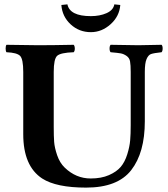

<svg xmlns="http://www.w3.org/2000/svg" viewBox="-20 -853 772 883"><path d="M533.2 -830.1Q529.3 -778.3 488.8 -741.7Q448.2 -705.1 397.9 -705.1Q343.8 -705.1 304.9 -741Q266.1 -776.9 262.2 -830.1L290 -833Q301.3 -778.8 397.9 -778.8Q439 -778.8 470 -792.5Q501 -806.2 505.9 -833ZM227.1 -522V-269Q227.1 -227.1 229 -200.4Q231 -173.8 242.9 -138.9Q254.9 -104 277.8 -82Q329.6 -32.2 397 -32.2Q445.8 -32.2 481 -47.6Q516.1 -63 535.2 -85.4Q554.2 -107.9 565.2 -143.1Q576.2 -178.2 578.6 -207.5Q581.1 -236.8 581.1 -276.9V-522Q581.1 -554.2 578.1 -570.6Q575.2 -586.9 562 -595.9Q548.8 -605 535.9 -607.4Q522.9 -609.9 488.8 -612.8Q483.9 -617.7 483.9 -629.9Q483.9 -642.1 488.8 -647Q588.9 -645 616.2 -645Q625 -645 723.1 -647Q728 -642.1 728 -630.1Q728 -618.2 723.1 -612.8Q687 -608.9 674.6 -604.5Q662.1 -600.1 654.1 -581.5Q646 -563 646 -522V-294.9Q646 -150.9 583.5 -70.6Q521 9.8 376 9.8Q238.8 9.8 173.8 -32.2Q86.9 -89.4 86.9 -235.8V-522Q86.9 -581.1 72.5 -595.9Q58.1 -610.8 9.8 -612.8Q5.9 -617.7 5.9 -629.9Q5.9 -642.1 9.8 -647Q109.9 -645 155.8 -645Q220.7 -645 318.8 -647Q323.7 -642.1 324 -630.1Q324.2 -618.2 318.8 -612.8Q258.8 -610.8 242.9 -596.4Q227.1 -582 227.1 -522Z"/></svg>

Font: Linux Libertine
Style: Bold
Weight: 700
Designer: Philipp H. Poll
Foundry: Philipp H. Poll
Version: Version 5.0.3